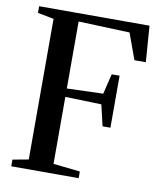

<svg xmlns="http://www.w3.org/2000/svg" viewBox="-83 -811 743 878"><g transform="rotate(10 288.0 -371.5)"><path d="M102.5 -44.5V-697.5L27.5 -712V-743H540L552.5 -575.5H499.5L455.5 -696.5L217.5 -705.5V-394.5L385.5 -400L408.5 -494H445V-252.5H408.5L385.5 -350.5L217.5 -355.5V-44.5L342 -31V0H29V-31Z"/></g></svg>

Font: Merriweather 96pt Medium
Style: Regular
Weight: 500
Version: Version 2.100